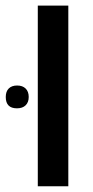

<svg xmlns="http://www.w3.org/2000/svg" viewBox="-66 -650 324 670"><path d="M65.9 0V-630.4H172.4V0ZM-6.8 -272Q-45.9 -272 -45.9 -311.5Q-45.9 -331.1 -35.4 -341.3Q-24.9 -351.6 -6.3 -351.6Q12.7 -351.6 23.4 -341.1Q34.2 -330.6 34.2 -311.5Q34.2 -293 23.4 -282.5Q12.7 -272 -6.8 -272Z"/></svg>

Font: Open Sans
Style: Regular
Weight: 600
Width: 3
Foundry: Ascender Corporation
Version: Version 1.000